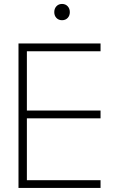

<svg xmlns="http://www.w3.org/2000/svg" viewBox="-20 -930 574 950"><path d="M71.5 0V-715H477.5V-676.5H89.5L113 -709.5V-352.5L80 -383H477.5V-344.5H94.5L113 -378.5V-8L80 -38.5H477.5V0ZM287 -830Q270 -830 259.2 -841.2Q248.5 -852.5 248.5 -870Q248.5 -887.5 259.2 -899Q270 -910.5 287 -910.5Q304 -910.5 314.8 -899Q325.5 -887.5 325.5 -870Q325.5 -852.5 314.8 -841.2Q304 -830 287 -830Z"/></svg>

Font: Russolo 10pt ExtraLight
Style: Regular
Weight: 200
Designer: Micah Stupak-Hahn
Version: Version 1.000